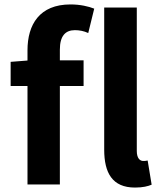

<svg xmlns="http://www.w3.org/2000/svg" viewBox="-20 -832 727 866"><path d="M589 14C624 14 648 8 664 1L646 -108C637 -106 632 -106 626 -106C612 -106 597 -117 597 -151V-798H450V-157C450 -53 486 14 589 14ZM28 -444H104V0H250V-444H357V-560H250V-608C250 -670 275 -696 318 -696C338 -696 359 -692 378 -683L405 -793C380 -803 342 -812 298 -812C158 -812 104 -721 104 -605V-559L28 -553Z"/></svg>

Font: Source Han Sans KR
Style: Bold
Weight: 700
Designer: Ryoko NISHIZUKA 西塚涼子 (kana, bopomofo & ideographs); Paul D. Hunt (Latin, Greek & Cyrillic); Sandoll Communications 산돌커뮤니
Foundry: Adobe
Version: Version 2.004;hotconv 1.0.118;makeotfexe 2.5.65603